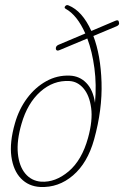

<svg xmlns="http://www.w3.org/2000/svg" viewBox="-20 -736 493 763"><path d="M354 -182Q328 -88.5 270.2 -39Q212.5 10.5 139.5 7Q93.5 4.5 63.2 -26.8Q33 -58 25.2 -114Q17.5 -170 39.5 -246.5Q55.5 -302.5 87.8 -345.8Q120 -389 163.5 -413.2Q207 -437.5 257 -435.5Q296.5 -434 323.2 -406.2Q350 -378.5 357.5 -327.5Q364 -399 355.2 -465Q346.5 -531 327 -583L217 -537Q204.5 -531.5 202 -541Q200.5 -553 212.5 -558L319 -603Q286.5 -676 241 -701Q233.5 -705 239.5 -712Q245 -718 252.5 -714.5Q307 -692.5 343 -613L438.5 -653.5Q451.5 -659 452.5 -648Q456.5 -637 443 -631.5L351 -593Q380 -517 383.5 -409Q387 -301 354 -182ZM143.5 -14Q200 -10.5 252.8 -55Q305.5 -99.5 330 -188.5Q349 -257.5 342.2 -307.2Q335.5 -357 311.8 -384.8Q288 -412.5 255.5 -414Q192 -417.5 140.5 -371.8Q89 -326 65.5 -244Q46 -177 51 -126.2Q56 -75.5 80.5 -46.2Q105 -17 143.5 -14Z"/></svg>

Font: Fraunces144ptSuperSoftThinItalic
Style: Italic
Weight: 100
Italic angle: -16°
Version: Version 1.000;[0bf87f6ff]